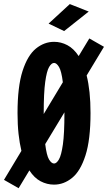

<svg xmlns="http://www.w3.org/2000/svg" viewBox="-46 -916 542 964"><path d="M-26 -13 61.5 -158.5Q52.5 -196 47.2 -243Q42 -290 42 -348Q42 -481 67.2 -559.5Q92.5 -638 134.2 -672Q176 -706 225.5 -706Q260.5 -706 292.2 -689.2Q324 -672.5 349 -634.5L402.5 -723L476 -681L389 -537Q398.5 -499.5 403.5 -452.5Q408.5 -405.5 408.5 -348Q408.5 -214.5 383.2 -135.8Q358 -57 316.2 -23Q274.5 11 225.5 11Q190 11 158 -5.8Q126 -22.5 101.5 -60.5L47.5 29ZM173.5 -348V-343.5L269.5 -503Q262.5 -559.5 250.2 -579.8Q238 -600 225.5 -600Q212.5 -600 200.5 -579.5Q188.5 -559 181 -504.5Q173.5 -450 173.5 -348ZM225.5 -95Q238 -95 250 -115.8Q262 -136.5 269.8 -191Q277.5 -245.5 277.5 -348Q277.5 -348 277.5 -352L181 -192.5Q188 -135.5 200.2 -115.2Q212.5 -95 225.5 -95ZM276 -760 198 -797.5 304.5 -895.5 399.5 -858Z"/></svg>

Font: Trispace Condensed SemiBold
Style: Regular
Weight: 600
Width: 3
Designer: Tyler Finck
Foundry: Etcetera Type Company
Version: Version 1.210; ttfautohint (v1.8.3)